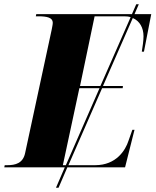

<svg xmlns="http://www.w3.org/2000/svg" viewBox="-58 -780 725 895"><path d="M-38 0H244L203 95H215L256 0H525L569 -175H559L541 -124C527 -80 484 -10 386 -10H261L418 -369H514L515 -379H422L561 -696C593 -682 611 -651 611 -611C611 -591 607 -564 603 -539H613L647 -714H569L589 -760H577L557 -714H111L109 -704H121C161 -704 188 -698 188 -674C188 -666 185 -653 183 -642L59 -66C49 -19 14 -10 -24 -10H-36ZM315 -379 383 -704H521C532 -704 542 -703 551 -700L410 -379ZM235 -10 312 -369H406L249 -10Z"/></svg>

Font: Noto Serif Display SemiCondensed Black
Style: Italic
Weight: 900
Width: 4
Italic angle: -12°
Designer: Monotype Design Team
Foundry: Monotype Imaging Inc.
Version: Version 2.009